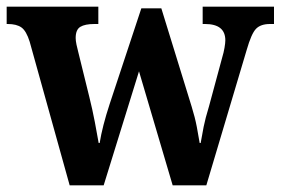

<svg xmlns="http://www.w3.org/2000/svg" viewBox="-23 -556 842 576"><path d="M66 -431Q56 -463 41.5 -473.5Q27 -484 0 -484H-3V-536H272V-484H260Q232 -484 218 -475.5Q204 -467 204 -442Q204 -434 206.5 -422Q209 -410 212 -399L245 -265Q254 -229 261.5 -190Q269 -151 273 -127H276Q284 -177 306 -244L401 -531H461L552 -236Q562 -204 567.5 -175Q573 -146 576 -127H579Q583 -151 588 -176Q593 -201 604 -237L644 -385Q648 -398 650.5 -412.5Q653 -427 653 -435Q653 -484 592 -484H585V-536H799V-484H787Q759 -484 745 -469.5Q731 -455 717 -406L596 0H495L394 -342L288 0H186Z"/></svg>

Font: Noto Serif Thai SemiCondensed
Style: Bold
Weight: 700
Width: 4
Designer: Monotype Design Team
Foundry: Monotype Imaging Inc.
Version: Version 2.002; ttfautohint (v1.8.4.7-5d5b)